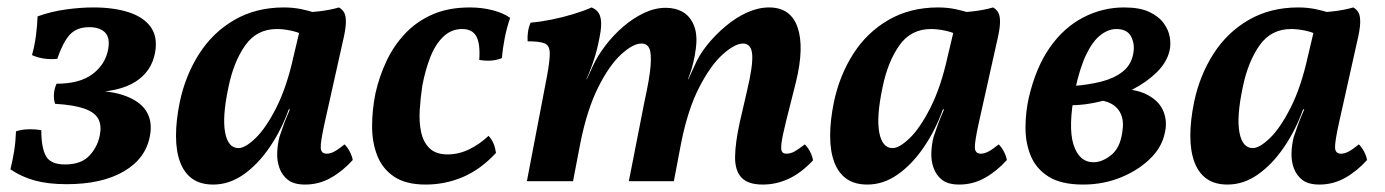

<svg xmlns="http://www.w3.org/2000/svg" viewBox="-20 -487 3723 516"><path d="M159 8Q109 8 73 -2Q37 -12 8 -32Q14 -56 18 -81Q22 -106 23 -134Q37 -139 56 -139.5Q75 -140 91 -137Q91 -90 103.5 -67.5Q116 -45 155 -45Q199 -45 221.5 -70Q244 -95 249 -128Q253 -153 243 -169.5Q233 -186 205.5 -195.5Q178 -205 128 -208Q124 -220 125 -234.5Q126 -249 132 -262Q195 -262 229.5 -288.5Q264 -315 271 -356Q276 -387 261.5 -400.5Q247 -414 220 -414Q185 -414 166.5 -392.5Q148 -371 134 -329Q117 -327 99 -329.5Q81 -332 66 -339Q73 -364 76.5 -390.5Q80 -417 81 -443Q117 -456 156.5 -461.5Q196 -467 231 -467Q286 -467 326 -454Q366 -441 385 -414.5Q404 -388 397 -347Q388 -295 343.5 -267Q299 -239 218 -239L214 -244Q279 -244 319 -228.5Q359 -213 374.5 -186Q390 -159 383 -122Q372 -61 313 -26.5Q254 8 159 8Z M891 -467Q900 -462 905 -453Q910 -444 909.5 -425.5Q909 -407 901 -374L853 -159Q841 -105 842 -89.5Q843 -74 858 -74Q868 -74 879 -80Q890 -86 906 -99Q914 -91 920 -79.5Q926 -68 928 -57Q901 -27 869 -9Q837 9 800 9Q770 9 754 -3.5Q738 -16 731 -35.5Q724 -55 725 -77.5Q726 -100 731 -119Q735 -130 740 -145Q745 -160 751.5 -175Q758 -190 763 -202L797 -360L774 -454Q807 -453 837 -456.5Q867 -460 891 -467ZM827 -452 793 -394Q780 -401 760.5 -405Q741 -409 724 -409Q670 -409 639 -365Q608 -321 594 -253Q577 -173 585 -131Q593 -89 621 -89Q639 -89 667 -116Q695 -143 723 -198.5Q751 -254 769 -336L788 -416L829 -409L778 -193H756Q736 -137 704.5 -91Q673 -45 634.5 -18Q596 9 553 9Q519 9 497 -6.5Q475 -22 464 -51.5Q453 -81 453 -122Q453 -163 463 -212Q478 -284 515 -342Q552 -400 610 -433.5Q668 -467 743 -467Q767 -467 789.5 -462.5Q812 -458 827 -452Z M1124 9Q1071 9 1039.5 -12Q1008 -33 994 -68.5Q980 -104 980 -147.5Q980 -191 989 -236Q999 -281 1018.5 -322.5Q1038 -364 1068.5 -396.5Q1099 -429 1142 -448Q1185 -467 1243 -467Q1275 -467 1304 -459.5Q1333 -452 1351 -439Q1342 -413 1336.5 -385Q1331 -357 1329 -331Q1303 -320 1268 -326Q1271 -370 1260 -389.5Q1249 -409 1222 -409Q1193 -409 1171.5 -388.5Q1150 -368 1136.5 -333.5Q1123 -299 1115 -257Q1110 -224 1108 -191Q1106 -158 1112 -131Q1118 -104 1135 -88Q1152 -72 1183 -72Q1213 -72 1241.5 -86Q1270 -100 1293 -122Q1302 -112 1306.5 -101Q1311 -90 1313 -76Q1271 -31 1223.5 -11Q1176 9 1124 9Z M2030 9Q1990 9 1972.5 -10Q1955 -29 1955.5 -66Q1956 -103 1968 -158L1987 -240Q2004 -311 2001.5 -340.5Q1999 -370 1977 -370Q1955 -370 1922.5 -341Q1890 -312 1859.5 -253Q1829 -194 1811 -105L1791 0H1670L1712 -214Q1726 -277 1728.5 -310.5Q1731 -344 1725 -357Q1719 -370 1704 -370Q1681 -370 1649 -340.5Q1617 -311 1587.5 -252Q1558 -193 1540 -104L1520 0H1396L1450 -282Q1458 -325 1457.5 -345Q1457 -365 1443.5 -370.5Q1430 -376 1398 -376Q1397 -388 1399 -401.5Q1401 -415 1406 -426Q1430 -428 1460.5 -434Q1491 -440 1520.5 -449Q1550 -458 1570 -467Q1587 -460 1592.5 -444.5Q1598 -429 1594 -402Q1588 -365 1579 -335.5Q1570 -306 1556 -274H1557L1574 -311Q1586 -337 1607 -364.5Q1628 -392 1654.5 -415Q1681 -438 1710.5 -452Q1740 -466 1769 -466Q1796 -466 1815.5 -454.5Q1835 -443 1845 -418.5Q1855 -394 1850 -356Q1848 -339 1843 -318Q1838 -297 1829 -274H1830L1846 -309Q1858 -338 1880 -365.5Q1902 -393 1930 -416.5Q1958 -440 1988 -453.5Q2018 -467 2047 -467Q2105 -467 2123.5 -413.5Q2142 -360 2119 -266L2093 -163Q2083 -123 2080.5 -104Q2078 -85 2081.5 -79.5Q2085 -74 2093 -74Q2105 -74 2115.5 -80Q2126 -86 2143 -99Q2151 -91 2157 -79.5Q2163 -68 2165 -56Q2133 -22 2099.5 -6.5Q2066 9 2030 9Z M2649 -467Q2658 -462 2663 -453Q2668 -444 2667.5 -425.5Q2667 -407 2659 -374L2611 -159Q2599 -105 2600 -89.5Q2601 -74 2616 -74Q2626 -74 2637 -80Q2648 -86 2664 -99Q2672 -91 2678 -79.5Q2684 -68 2686 -57Q2659 -27 2627 -9Q2595 9 2558 9Q2528 9 2512 -3.5Q2496 -16 2489 -35.5Q2482 -55 2483 -77.5Q2484 -100 2489 -119Q2493 -130 2498 -145Q2503 -160 2509.5 -175Q2516 -190 2521 -202L2555 -360L2532 -454Q2565 -453 2595 -456.5Q2625 -460 2649 -467ZM2585 -452 2551 -394Q2538 -401 2518.5 -405Q2499 -409 2482 -409Q2428 -409 2397 -365Q2366 -321 2352 -253Q2335 -173 2343 -131Q2351 -89 2379 -89Q2397 -89 2425 -116Q2453 -143 2481 -198.5Q2509 -254 2527 -336L2546 -416L2587 -409L2536 -193H2514Q2494 -137 2462.5 -91Q2431 -45 2392.5 -18Q2354 9 2311 9Q2277 9 2255 -6.5Q2233 -22 2222 -51.5Q2211 -81 2211 -122Q2211 -163 2221 -212Q2236 -284 2273 -342Q2310 -400 2368 -433.5Q2426 -467 2501 -467Q2525 -467 2547.5 -462.5Q2570 -458 2585 -452Z M2891 9Q2832 9 2798.5 -12Q2765 -33 2750.5 -67.5Q2736 -102 2736 -143.5Q2736 -185 2745 -225Q2764 -306 2801.5 -359.5Q2839 -413 2891 -440Q2943 -467 3001 -467Q3043 -467 3068.5 -455Q3094 -443 3107.5 -424.5Q3121 -406 3124 -386Q3127 -366 3123 -350Q3116 -320 3089.5 -293.5Q3063 -267 3024.5 -247Q2986 -227 2942 -215.5Q2898 -204 2855 -204L2865 -256Q2905 -259 2939 -267.5Q2973 -276 2996 -293.5Q3019 -311 3025 -340Q3031 -366 3020.5 -387.5Q3010 -409 2980 -409Q2959 -409 2938 -393Q2917 -377 2899.5 -341Q2882 -305 2869 -244Q2850 -146 2865 -98.5Q2880 -51 2919 -51Q2942 -51 2966 -70Q2990 -89 2996 -131Q3001 -160 2993 -179Q2985 -198 2967 -208Q2949 -218 2924 -218L2976 -249Q3032 -249 3064 -232Q3096 -215 3107 -187Q3118 -159 3110 -128Q3102 -90 3069.5 -59Q3037 -28 2990.5 -9.5Q2944 9 2891 9Z M3617 -467Q3626 -462 3631 -453Q3636 -444 3635.5 -425.5Q3635 -407 3627 -374L3579 -159Q3567 -105 3568 -89.5Q3569 -74 3584 -74Q3594 -74 3605 -80Q3616 -86 3632 -99Q3640 -91 3646 -79.5Q3652 -68 3654 -57Q3627 -27 3595 -9Q3563 9 3526 9Q3496 9 3480 -3.5Q3464 -16 3457 -35.5Q3450 -55 3451 -77.5Q3452 -100 3457 -119Q3461 -130 3466 -145Q3471 -160 3477.5 -175Q3484 -190 3489 -202L3523 -360L3500 -454Q3533 -453 3563 -456.5Q3593 -460 3617 -467ZM3553 -452 3519 -394Q3506 -401 3486.5 -405Q3467 -409 3450 -409Q3396 -409 3365 -365Q3334 -321 3320 -253Q3303 -173 3311 -131Q3319 -89 3347 -89Q3365 -89 3393 -116Q3421 -143 3449 -198.5Q3477 -254 3495 -336L3514 -416L3555 -409L3504 -193H3482Q3462 -137 3430.5 -91Q3399 -45 3360.5 -18Q3322 9 3279 9Q3245 9 3223 -6.5Q3201 -22 3190 -51.5Q3179 -81 3179 -122Q3179 -163 3189 -212Q3204 -284 3241 -342Q3278 -400 3336 -433.5Q3394 -467 3469 -467Q3493 -467 3515.5 -462.5Q3538 -458 3553 -452Z"/></svg>

Font: Vollkorn SemiBold
Style: Italic
Weight: 600
Italic angle: -11°
Designer: Friedrich Althausen
Foundry: Friedrich Althausen
Version: Version 5.000